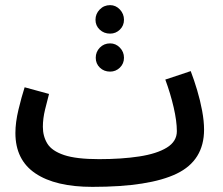

<svg xmlns="http://www.w3.org/2000/svg" viewBox="-20 -707 867 748"><path d="M340 21Q196 21 118 -31.5Q40 -84 40 -189Q40 -230 52 -280Q64 -330 76 -367L171 -341Q164 -315 155.5 -280Q147 -245 147 -213Q147 -176 164.5 -147.5Q182 -119 229.5 -103Q277 -87 366 -87Q454 -87 522.5 -97.5Q591 -108 630 -132Q669 -156 669 -196Q669 -235 656.5 -289Q644 -343 624 -397L723 -430Q736 -396 748 -356Q760 -316 767.5 -275.5Q775 -235 775 -202Q775 -82 668.5 -30.5Q562 21 340 21ZM409 -576Q385 -576 368.5 -591.5Q352 -607 352 -630Q352 -653 368.5 -670Q385 -687 409 -687Q431 -687 447 -670Q463 -653 463 -630Q463 -607 447 -591.5Q431 -576 409 -576ZM409 -428Q385 -428 369 -443.5Q353 -459 353 -482Q353 -505 369 -521.5Q385 -538 409 -538Q431 -538 447 -521.5Q463 -505 463 -482Q463 -459 447 -443.5Q431 -428 409 -428Z"/></svg>

Font: Noto Sans Arabic ExtCond SemBd
Style: Regular
Weight: 600
Width: 2
Designer: Monotype Design Team, Nadine Chahine, Nizar Qandah and Khaled Hosny
Foundry: Monotype Imaging Inc.
Version: Version 2.012; ttfautohint (v1.8.4.7-5d5b)